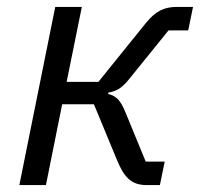

<svg xmlns="http://www.w3.org/2000/svg" viewBox="-20 -536 579 556"><path d="M36 0H113L160 -234H252L319 -72C339 -24 359 0 405 0H443L457 -68H402L344 -209C329 -246 317 -258 293 -264L294 -268C318 -272 333 -281 354 -307L468 -448H525L539 -516H493C455 -516 431 -504 403 -470L265 -299H173L217 -516H140Z"/></svg>

Font: LVC Sans
Style: Italic
Weight: 400
Italic angle: -11.31°
Designer: Mike Abbink, Paul van der Laan, Pieter van Rosmalen
Foundry: Bold Monday
Version: Version 3.0